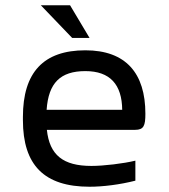

<svg xmlns="http://www.w3.org/2000/svg" viewBox="-20 -700 640 729"><path d="M532 -268C532 -422 458 -509 304 -509C145 -509 67 -425 67 -256V-244C67 -73 148 9 320 9C371 9 435 1 494 -14V-90C449 -79 374 -70 327 -70C220 -70 168 -111 158 -207H493C526 -207 532 -223 532 -268ZM135 -680 254 -556H320L246 -680ZM157 -283C164 -385 209 -430 304 -430C398 -430 443 -379 444 -283Z"/></svg>

Font: LT Wave Mono
Style: Regular
Weight: 400
Designer: Daniel Lyons
Version: Version 2.5 (Glyphs App)